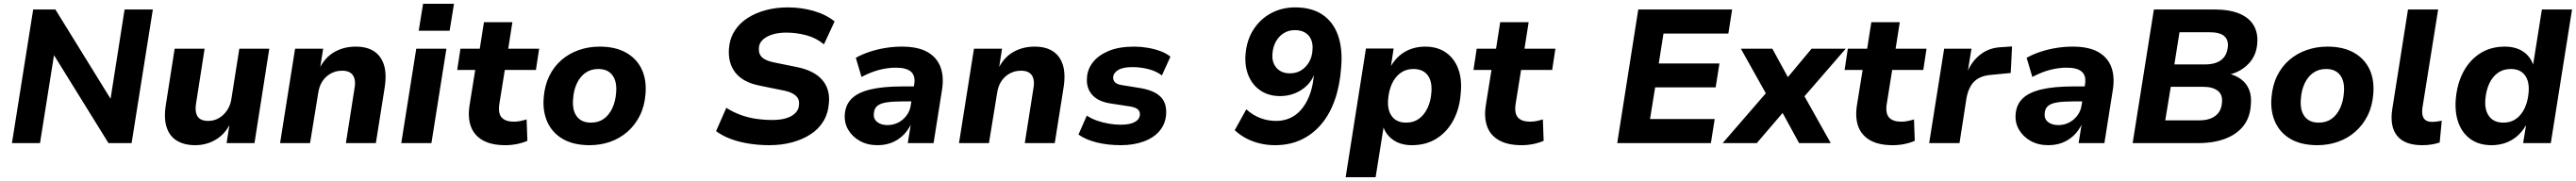

<svg xmlns="http://www.w3.org/2000/svg" viewBox="-20 -755 13583 955"><path d="M43 0 155 -705H272L571 -221H561L637 -705H786L674 0H552L256 -478H267L191 0Z M1009 11Q952 11 913 -12.5Q874 -36 858.5 -84Q843 -132 855 -205L901 -498H1059L1014 -210Q1009 -181 1014 -159.5Q1019 -138 1035 -127.5Q1051 -117 1078 -117Q1109 -117 1134.5 -132Q1160 -147 1177.5 -173Q1195 -199 1200 -232L1242 -498H1400L1322 0H1175L1190 -97H1191Q1163 -44 1115 -16.5Q1067 11 1009 11Z M1457 0 1536 -498H1684L1669 -402Q1699 -457 1747.5 -483Q1796 -509 1856 -509Q1914 -509 1951.5 -485Q1989 -461 2004.5 -413Q2020 -365 2008 -290L1962 0H1804L1849 -286Q1855 -318 1849.5 -339Q1844 -360 1828 -371Q1812 -382 1784 -382Q1751 -382 1724 -367Q1697 -352 1680 -326Q1663 -300 1658 -264L1615 0Z M2188 -593 2211 -735H2374L2351 -593ZM2096 0 2175 -498H2334L2255 0Z M2645 11Q2571 11 2525.5 -15Q2480 -41 2463 -88Q2446 -135 2456 -199L2486 -386H2391L2408 -498H2510L2532 -638H2682L2660 -498H2823L2806 -386H2642L2613 -205Q2606 -156 2626 -134.5Q2646 -113 2690 -113Q2707 -113 2724 -116.5Q2741 -120 2757 -125L2761 -12Q2736 -1 2706 5Q2676 11 2645 11Z M3089 11Q3006 11 2950 -20.5Q2894 -52 2867.5 -109Q2841 -166 2847 -239Q2852 -304 2876.5 -354Q2901 -404 2941 -438.5Q2981 -473 3032.5 -491Q3084 -509 3142 -509Q3225 -509 3281 -477.5Q3337 -446 3363.5 -390.5Q3390 -335 3384 -260Q3379 -195 3354 -145Q3329 -95 3289 -60Q3249 -25 3198 -7Q3147 11 3089 11ZM3096 -108Q3136 -108 3164 -128Q3192 -148 3209 -184.5Q3226 -221 3229 -267Q3234 -325 3209.5 -358Q3185 -391 3135 -391Q3096 -391 3067.5 -371Q3039 -351 3022 -315Q3005 -279 3002 -232Q2997 -174 3021.5 -141Q3046 -108 3096 -108Z M4037 11Q3983 11 3931 3Q3879 -5 3834.5 -21.5Q3790 -38 3756 -63L3810 -186Q3846 -163 3886 -148.5Q3926 -134 3968 -128Q4010 -122 4052 -122Q4096 -122 4126.5 -131.5Q4157 -141 4174.5 -159Q4192 -177 4193 -200Q4196 -223 4186.5 -238Q4177 -253 4156 -263.5Q4135 -274 4100 -280L3987 -303Q3899 -320 3858.5 -371Q3818 -422 3824 -499Q3828 -551 3853.5 -591.5Q3879 -632 3921.5 -659.5Q3964 -687 4018.5 -701.5Q4073 -716 4134 -716Q4205 -716 4270 -697.5Q4335 -679 4381 -642L4325 -521Q4284 -555 4232 -569Q4180 -583 4126 -583Q4085 -583 4053 -573Q4021 -563 4002 -545Q3983 -527 3982 -503Q3979 -471 3998.5 -452.5Q4018 -434 4065 -425L4178 -402Q4271 -384 4314.5 -335Q4358 -286 4351 -211Q4347 -156 4321.5 -114.5Q4296 -73 4253 -45.5Q4210 -18 4155 -3.5Q4100 11 4037 11Z M4607 11Q4554 11 4514 -11.5Q4474 -34 4452.5 -71Q4431 -108 4435 -153Q4439 -204 4472.5 -236Q4506 -268 4572 -283.5Q4638 -299 4739 -299H4815L4803 -220H4740Q4689 -220 4656 -215Q4623 -210 4606.5 -196.5Q4590 -183 4588 -157Q4585 -128 4605.5 -111.5Q4626 -95 4660 -95Q4690 -95 4716 -108Q4742 -121 4760.5 -145.5Q4779 -170 4783 -202L4801 -311Q4808 -355 4784 -376.5Q4760 -398 4704 -398Q4662 -398 4617 -386.5Q4572 -375 4523 -349L4493 -450Q4527 -469 4566.5 -482Q4606 -495 4649 -502Q4692 -509 4736 -509Q4819 -509 4869 -481.5Q4919 -454 4939 -402.5Q4959 -351 4947 -278L4903 0H4767L4783 -100H4784Q4767 -64 4740 -39Q4713 -14 4680 -1.5Q4647 11 4607 11Z M5037 0 5116 -498H5264L5249 -402Q5279 -457 5327.5 -483Q5376 -509 5436 -509Q5494 -509 5531.5 -485Q5569 -461 5584.5 -413Q5600 -365 5588 -290L5542 0H5384L5429 -286Q5435 -318 5429.5 -339Q5424 -360 5408 -371Q5392 -382 5364 -382Q5331 -382 5304 -367Q5277 -352 5260 -326Q5243 -300 5238 -264L5195 0Z M5890 11Q5821 11 5763 -3.5Q5705 -18 5667 -45L5711 -145Q5735 -129 5765 -118.5Q5795 -108 5827.5 -102.5Q5860 -97 5889 -97Q5938 -97 5963.5 -111Q5989 -125 5991 -149Q5992 -167 5980.5 -177.5Q5969 -188 5941 -193L5837 -209Q5770 -219 5738.5 -255.5Q5707 -292 5712 -347Q5715 -391 5744 -427.5Q5773 -464 5827 -486.5Q5881 -509 5961 -509Q5996 -509 6031.5 -503Q6067 -497 6098.5 -485.5Q6130 -474 6152 -456L6107 -357Q6077 -380 6035 -390.5Q5993 -401 5952 -401Q5902 -401 5877 -386Q5852 -371 5850 -348Q5849 -332 5859.5 -321Q5870 -310 5896 -306L5995 -290Q6069 -277 6101.5 -243Q6134 -209 6129 -149Q6125 -100 6094.5 -64Q6064 -28 6011 -8.5Q5958 11 5890 11Z M6703 11Q6663 11 6624.5 2Q6586 -7 6552.5 -24.5Q6519 -42 6491 -68L6552 -178Q6588 -146 6627.5 -131.5Q6667 -117 6710 -117Q6749 -117 6782.5 -132Q6816 -147 6841.5 -176.5Q6867 -206 6884 -248.5Q6901 -291 6907 -345L6911 -375L6914 -374Q6902 -334 6874 -306Q6846 -278 6809 -263Q6772 -248 6731 -248Q6671 -248 6628 -276.5Q6585 -305 6564 -355Q6543 -405 6548 -468Q6554 -543 6589.5 -598.5Q6625 -654 6682 -685Q6739 -716 6810 -716Q6897 -716 6954 -677.5Q7011 -639 7036 -567.5Q7061 -496 7052 -396Q7045 -302 7018.5 -227Q6992 -152 6947 -99Q6902 -46 6841 -17.5Q6780 11 6703 11ZM6782 -368Q6816 -368 6841.5 -384Q6867 -400 6883 -427.5Q6899 -455 6901 -490Q6904 -522 6894 -546Q6884 -570 6862 -583Q6840 -596 6808 -596Q6775 -596 6749.5 -580Q6724 -564 6708.5 -536.5Q6693 -509 6690 -473Q6687 -442 6697.5 -418.5Q6708 -395 6729.5 -381.5Q6751 -368 6782 -368Z M7076 180 7183 -499H7329L7315 -407Q7336 -442 7363.5 -464.5Q7391 -487 7424.5 -498Q7458 -509 7495 -509Q7560 -509 7604.5 -478Q7649 -447 7669.5 -392Q7690 -337 7683 -266Q7678 -186 7645.5 -123.5Q7613 -61 7557 -25Q7501 11 7425 11Q7369 11 7330 -14.5Q7291 -40 7275 -84H7276L7234 180ZM7395 -108Q7434 -108 7462 -128Q7490 -148 7507.5 -184.5Q7525 -221 7528 -267Q7533 -325 7508.5 -358Q7484 -391 7433 -391Q7395 -391 7366.5 -371Q7338 -351 7321 -315Q7304 -279 7300 -232Q7295 -174 7320 -141Q7345 -108 7395 -108Z M8004 11Q7930 11 7884.5 -15Q7839 -41 7822 -88Q7805 -135 7815 -199L7845 -386H7750L7767 -498H7869L7891 -638H8041L8019 -498H8182L8165 -386H8001L7972 -205Q7965 -156 7985 -134.5Q8005 -113 8049 -113Q8066 -113 8083 -116.5Q8100 -120 8116 -125L8120 -12Q8095 -1 8065 5Q8035 11 8004 11Z M8508 0 8619 -705H9114L9094 -578H8752L8727 -420H9047L9027 -294H8708L8681 -127H9022L9002 0Z M9064 0 9316 -291 9320 -212 9160 -498H9326L9415 -335H9397L9533 -498H9713L9466 -213L9469 -294L9634 0H9467L9372 -174H9393L9244 0Z M9961 11Q9887 11 9841.5 -15Q9796 -41 9779 -88Q9762 -135 9772 -199L9802 -386H9707L9724 -498H9826L9848 -638H9998L9976 -498H10139L10122 -386H9958L9929 -205Q9922 -156 9942 -134.5Q9962 -113 10006 -113Q10023 -113 10040 -116.5Q10057 -120 10073 -125L10077 -12Q10052 -1 10022 5Q9992 11 9961 11Z M10153 0 10232 -498H10376L10356 -374H10354Q10376 -430 10422 -466.5Q10468 -503 10532 -506L10590 -510L10583 -370L10480 -360Q10440 -357 10413.5 -342Q10387 -327 10372 -301Q10357 -275 10350 -239L10313 0Z M10781 11Q10728 11 10688 -11.5Q10648 -34 10626.5 -71Q10605 -108 10609 -153Q10613 -204 10646.5 -236Q10680 -268 10746 -283.5Q10812 -299 10913 -299H10989L10977 -220H10914Q10863 -220 10830 -215Q10797 -210 10780.5 -196.5Q10764 -183 10762 -157Q10759 -128 10779.5 -111.5Q10800 -95 10834 -95Q10864 -95 10890 -108Q10916 -121 10934.5 -145.5Q10953 -170 10957 -202L10975 -311Q10982 -355 10958 -376.5Q10934 -398 10878 -398Q10836 -398 10791 -386.5Q10746 -375 10697 -349L10667 -450Q10701 -469 10740.5 -482Q10780 -495 10823 -502Q10866 -509 10910 -509Q10993 -509 11043 -481.5Q11093 -454 11113 -402.5Q11133 -351 11121 -278L11077 0H10941L10957 -100H10958Q10941 -64 10914 -39Q10887 -14 10854 -1.5Q10821 11 10781 11Z M11226 0 11338 -705H11655Q11736 -705 11788 -683.5Q11840 -662 11864 -621.5Q11888 -581 11883 -525Q11878 -460 11835.5 -417Q11793 -374 11733 -361V-366Q11769 -358 11797.5 -337Q11826 -316 11840 -282Q11854 -248 11849 -200Q11845 -135 11810 -90.5Q11775 -46 11714 -23Q11653 0 11572 0ZM11398 -120H11577Q11600 -120 11618 -124Q11636 -128 11650.5 -136Q11665 -144 11675 -155.5Q11685 -167 11690.5 -181.5Q11696 -196 11697 -214Q11699 -235 11693.5 -250.5Q11688 -266 11675 -276Q11662 -286 11643 -291.5Q11624 -297 11599 -297H11427ZM11446 -415H11606Q11663 -415 11693.5 -439Q11724 -463 11728 -509Q11731 -546 11708 -565.5Q11685 -585 11630 -585H11473Z M12200 11Q12117 11 12061 -20.5Q12005 -52 11978.5 -109Q11952 -166 11958 -239Q11963 -304 11987.5 -354Q12012 -404 12052 -438.5Q12092 -473 12143.5 -491Q12195 -509 12253 -509Q12336 -509 12392 -477.5Q12448 -446 12474.5 -390.5Q12501 -335 12495 -260Q12490 -195 12465 -145Q12440 -95 12400 -60Q12360 -25 12309 -7Q12258 11 12200 11ZM12207 -108Q12247 -108 12275 -128Q12303 -148 12320 -184.5Q12337 -221 12340 -267Q12345 -325 12320.5 -358Q12296 -391 12246 -391Q12207 -391 12178.5 -371Q12150 -351 12133 -315Q12116 -279 12113 -232Q12108 -174 12132.5 -141Q12157 -108 12207 -108Z M12753 11Q12661 11 12621 -38Q12581 -87 12595 -179L12678 -705H12837L12754 -186Q12751 -162 12755 -145.5Q12759 -129 12771.5 -120.5Q12784 -112 12805 -112Q12819 -112 12831 -114Q12843 -116 12856 -118L12845 -3Q12823 4 12801 7.5Q12779 11 12753 11Z M13119 11Q13053 11 13008.5 -20.5Q12964 -52 12944 -107Q12924 -162 12930 -233Q12937 -314 12970 -376Q13003 -438 13058.5 -473.5Q13114 -509 13188 -509Q13245 -509 13283.5 -484Q13322 -459 13338 -414V-415L13384 -705H13543L13431 0H13285L13300 -91H13298Q13279 -58 13251.5 -35Q13224 -12 13190.5 -0.5Q13157 11 13119 11ZM13181 -108Q13220 -108 13248 -128Q13276 -148 13293 -184Q13310 -220 13314 -267Q13319 -325 13294.5 -358Q13270 -391 13220 -391Q13181 -391 13152.5 -371Q13124 -351 13107 -315Q13090 -279 13086 -232Q13081 -174 13106 -141Q13131 -108 13181 -108Z"/></svg>

Font: Nunito Sans 9pt ExtraBold
Style: Italic
Weight: 800
Italic angle: -9°
Version: Version 3.101;gftools[0.9.27]